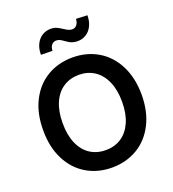

<svg xmlns="http://www.w3.org/2000/svg" viewBox="-169 -1088 1102 1225"><g transform="rotate(-20 382.5 -475.5)"><path d="M382.1 9.9Q285.9 9.9 210 -35Q134.2 -79.9 91.1 -164.4Q47.9 -248.9 48.3 -363.6Q47.9 -478.3 91.1 -563Q134.2 -647.7 210 -692.5Q285.9 -737.2 382.1 -737.2Q477.6 -737.2 553.6 -692.5Q629.6 -647.7 672.9 -563Q716.3 -478.3 716.6 -363.6Q716.3 -248.9 672.9 -164.2Q629.6 -79.5 553.6 -34.8Q477.6 9.9 382.1 9.9ZM382.1 -619.3Q322.1 -619 276.5 -589.3Q230.8 -559.7 205.6 -502.1Q180.4 -444.6 180.4 -363.6Q180.4 -282.7 205.6 -225.1Q230.8 -167.6 276.5 -138Q322.1 -108.3 382.1 -108.7Q441.8 -108.3 487.2 -138Q532.7 -167.6 558.2 -225.1Q583.8 -282.7 583.8 -363.6Q583.8 -444.6 558.2 -502.1Q532.7 -559.7 487.2 -589.3Q441.8 -619 382.1 -619.3ZM199.6 -821.7Q199.6 -862.9 214.5 -893.3Q229.4 -923.7 255.3 -940Q281.2 -956.3 313.2 -956.7Q335.2 -956.7 351.7 -949.6Q368.3 -942.5 389.2 -928.6Q406.6 -917.3 418.1 -911.8Q429.7 -906.2 443.5 -906.2Q463.4 -906.2 475.3 -921.3Q487.2 -936.4 487.9 -960.9L564.6 -957.4Q564.3 -916.2 549.2 -885.8Q534.1 -855.5 508.5 -839.5Q483 -823.5 451 -823.2Q433.2 -823.2 419.4 -827.2Q405.5 -831.3 395.6 -837Q385.7 -842.7 372.2 -852.3Q356.9 -863.6 345.9 -869Q334.9 -874.3 321 -874.3Q301.8 -873.9 289.8 -859Q277.7 -844.1 277.7 -820.3Z"/></g></svg>

Font: Riot Sans
Style: Bold
Weight: 600
Designer: Rasmus Andersson
Foundry: rsms
Version: Version 4.001